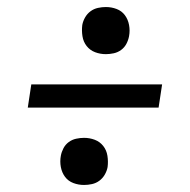

<svg xmlns="http://www.w3.org/2000/svg" viewBox="-20 -613 540 546"><path d="M281 -459Q265 -459 250.5 -464.5Q236 -470 226.5 -482Q217 -494 214.5 -510Q212 -526 214 -542Q216 -553 222 -563.5Q228 -574 237.5 -581Q247 -588 258.5 -590.5Q270 -593 281 -593Q297 -593 311.5 -587.5Q326 -582 335 -570Q344 -558 347 -542Q350 -526 347 -510Q345 -499 339.5 -488.5Q334 -478 324.5 -471Q315 -464 303.5 -461.5Q292 -459 281 -459ZM59 -307 69 -373H441L431 -307ZM219 -87Q203 -87 188.5 -92.5Q174 -98 165 -110Q156 -122 153 -138Q150 -154 153 -170Q155 -181 160.5 -191.5Q166 -202 175.5 -209Q185 -216 196.5 -218.5Q208 -221 219 -221Q235 -221 249.5 -215.5Q264 -210 273.5 -198Q283 -186 285.5 -170Q288 -154 286 -138Q284 -127 278 -116.5Q272 -106 262.5 -99Q253 -92 241.5 -89.5Q230 -87 219 -87Z"/></svg>

Font: Iosevka
Style: Italic
Weight: 400
Italic angle: -9°
Monospace: yes
Designer: Belleve Invis
Foundry: Belleve Invis
Version: Version 32.5.0; ttfautohint (v1.8.4)